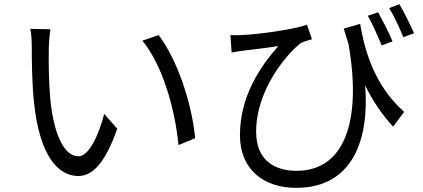

<svg xmlns="http://www.w3.org/2000/svg" viewBox="-20 -839 2040 925"><path d="M223 -698 126 -700C132 -676 133 -634 133 -611C133 -553 134 -431 144 -344C171 -85 262 9 357 9C424 9 485 -49 545 -219L482 -290C456 -190 409 -86 358 -86C287 -86 238 -197 222 -364C215 -447 214 -538 215 -601C215 -627 219 -674 223 -698ZM744 -670 666 -643C762 -526 822 -321 840 -140L920 -173C905 -342 833 -554 744 -670Z M1802 -780 1752 -763C1774 -725 1800 -665 1819 -620L1871 -640C1854 -681 1822 -743 1802 -780ZM1904 -819 1855 -800C1878 -763 1905 -705 1923 -660L1975 -679C1956 -721 1926 -782 1904 -819ZM1090 -670 1096 -586C1116 -590 1133 -592 1152 -595C1188 -599 1271 -609 1321 -617C1233 -518 1136 -374 1136 -188C1136 -22 1250 66 1407 66C1684 66 1760 -175 1739 -428C1776 -352 1820 -287 1874 -229L1927 -300C1779 -432 1736 -603 1715 -724L1636 -701L1659 -627C1724 -256 1640 -16 1409 -16C1307 -16 1214 -63 1214 -205C1214 -410 1367 -585 1430 -632C1444 -639 1470 -646 1483 -650L1459 -720C1401 -698 1232 -674 1144 -670C1125 -669 1105 -669 1090 -670Z"/></svg>

Font: Source Han Sans KR
Style: Regular
Weight: 400
Designer: Ryoko NISHIZUKA 西塚涼子 (kana, bopomofo & ideographs); Paul D. Hunt (Latin, Greek & Cyrillic); Sandoll Communications 산돌커뮤니
Foundry: Adobe
Version: Version 2.004;hotconv 1.0.118;makeotfexe 2.5.65603